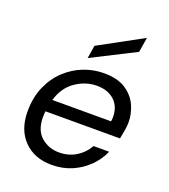

<svg xmlns="http://www.w3.org/2000/svg" viewBox="-138 -847 845 959"><g transform="rotate(20 284.0 -367.5)"><path d="M246 12Q154 12 98.5 -45Q43 -102 43 -198Q43 -273 68.5 -331Q94 -389 136.5 -428.5Q179 -468 231 -488Q283 -508 337 -508Q410 -508 453.5 -479.5Q497 -451 516.5 -407.5Q536 -364 536 -319Q536 -299 531.5 -273.5Q527 -248 523 -229H127Q126 -221 125.5 -213.5Q125 -206 125 -199Q125 -128 165 -93.5Q205 -59 259 -59Q311 -59 350.5 -83.5Q390 -108 412 -148H495Q475 -102 438.5 -66Q402 -30 353.5 -9Q305 12 246 12ZM140 -294H452Q453 -300 453.5 -305.5Q454 -311 454 -316Q454 -373 419 -405Q384 -437 326 -437Q266 -437 213 -400.5Q160 -364 140 -294ZM234 -551 245 -620 478 -747 465 -668Z"/></g></svg>

Font: Rethink Sans
Style: Italic
Weight: 400
Italic angle: -10°
Designer: The Rethink Sans project authors (Hans Thiessen). DM Sans designed by Colophon Foundry.
Foundry: Rethink Communications LLC
Version: Version 1.001